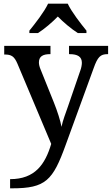

<svg xmlns="http://www.w3.org/2000/svg" viewBox="-20 -786 609 1046"><path d="M140 -619V-606H187C222 -628 265 -665 295 -696C325 -665 369 -628 404 -606H451V-619C420 -657 370 -721 349 -766H242C221 -721 171 -657 140 -619ZM35 190V240H46C229 240 268 197 338 3L490 -414C512 -476 527 -491 566 -491H569V-536H356V-491H359C403 -491 426 -477 426 -444C426 -433 423 -415 417 -400L350 -205C339 -173 322 -130 315 -95C310 -126 292 -182 273 -229L201 -408C195 -422 192 -435 192 -446C192 -478 213 -491 252 -491H255V-536H3V-489H6C42 -489 58 -479 75 -439L259 -2C226 109 171 190 35 190Z"/></svg>

Font: Noto Serif Vithkuqi Medium
Style: Regular
Weight: 500
Version: Version 1.005